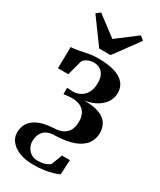

<svg xmlns="http://www.w3.org/2000/svg" viewBox="-260 -888 1032 1235"><g transform="rotate(30 256.0 -270.5)"><path d="M212 263.5Q156 263.5 113 247Q70 230.5 45.8 201.5Q21.5 172.5 21.5 135.5Q21.5 103 33.8 77.5Q46 52 70.5 34Q95 16 131 5.8Q167 -4.5 214.5 -6.5Q254.5 -8 280.2 -21.8Q306 -35.5 319 -60.8Q332 -86 332 -121.5Q332.5 -156 320 -181.2Q307.5 -206.5 280 -220Q252.5 -233.5 207 -232.5L157 -227L156.5 -274.5L198.5 -271.5Q226 -271 252 -283.8Q278 -296.5 295.2 -324.8Q312.5 -353 312.5 -399.5Q312.5 -433 301.8 -455.5Q291 -478 271.5 -489.5Q252 -501 224.5 -501Q202.5 -501 180.8 -491.5Q159 -482 149 -463.5L119.5 -353.5H42.5L45.5 -512.5Q70 -513.5 91.5 -517.5Q113 -521.5 134.8 -526.2Q156.5 -531 181.8 -534.8Q207 -538.5 239.5 -538.5Q312 -538.5 360 -523Q408 -507.5 432 -478.5Q456 -449.5 456 -408.5Q456 -376 442.2 -350Q428.5 -324 405 -304.8Q381.5 -285.5 351.5 -273.8Q321.5 -262 288.5 -258Q360 -259.5 403.2 -243.2Q446.5 -227 465.8 -197Q485 -167 485 -127Q485 -83 460.5 -48Q436 -13 381.8 7.8Q327.5 28.5 238.5 31Q208.5 31.5 188.5 40.5Q168.5 49.5 156.5 64.5Q144.5 79.5 139.5 97.8Q134.5 116 134.5 135Q134.5 159 146 180.2Q157.5 201.5 178 214.5Q198.5 227.5 224.5 227.5Q256 227.5 279.2 220Q302.5 212.5 315.5 199.5L346 120H405L399 229Q383 236.5 357.5 244.5Q332 252.5 296 258Q260 263.5 212 263.5ZM209 -596 74.5 -780 104 -803 251.5 -691.5 399 -803.5 428.5 -780 293.5 -596Z"/></g></svg>

Font: Merriweather 96pt
Style: Bold
Weight: 700
Version: Version 2.100